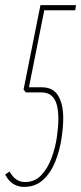

<svg xmlns="http://www.w3.org/2000/svg" viewBox="-36 -720 317 750"><path d="M-16 -38 1 -50Q7 -40 15 -30.5Q23 -21 35 -15Q47 -9 62 -9Q100 -9 125 -35.5Q150 -62 165 -102Q180 -142 186 -183.5Q192 -225 192 -255Q192 -287 186 -310Q180 -333 165.5 -346Q151 -359 126 -359H65L56 -370L122 -700H261L258 -680H137L77 -379H128Q171 -379 191 -346.5Q211 -314 211 -258Q211 -223 204 -177.5Q197 -132 180 -89Q163 -46 133 -18Q103 10 58 10Q42 10 28 4.5Q14 -1 3 -12Q-8 -23 -16 -38Z"/></svg>

Font: Georama
Style: Italic
Weight: 400
Width: 2
Italic angle: -9°
Designer: Jean-Baptiste Levee
Foundry: Production Type
Version: Version 1.000